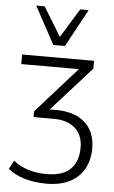

<svg xmlns="http://www.w3.org/2000/svg" viewBox="-62 -792 608 1021"><g transform="rotate(5 242.5 -281.5)"><path d="M226 188Q161 188 108 172Q55 156 20 127L44 81Q79 109 122.5 123Q166 137 223 137Q306 137 348 97Q390 57 390 -19Q390 -85 349 -122Q308 -159 233 -159H127V-190L360 -451V-434H37V-485H421V-443L189 -185L180 -207H242Q341 -207 396.5 -158Q452 -109 452 -20Q452 44 425 91Q398 138 347.5 163Q297 188 226 188ZM198 -550 89 -751H134L229 -596L324 -751H369L260 -550Z"/></g></svg>

Font: Nunito Sans 12pt Light
Style: Regular
Weight: 300
Designer: Vernon Adams
Foundry: Vernon Adams
Version: Version 3.101;gftools[0.9.27]